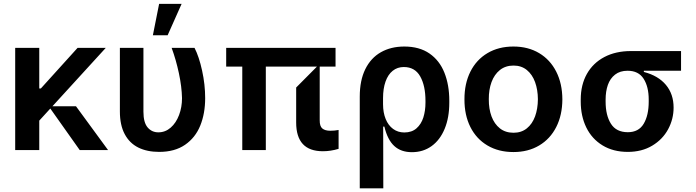

<svg xmlns="http://www.w3.org/2000/svg" viewBox="-20 -801 3717 1025"><path d="M556.8 0H405.5L248.6 -221.6L189.6 -157V0H61.1V-545.5H189.6V-328.8H198.2L394.2 -545.5H544.7L259.9 -233.7H385.7Z M620 -545.5H745.7V-204.5Q745.7 -147 768.1 -120.7Q790.5 -94.5 825.3 -94.5Q862.6 -94.5 891.3 -119.7Q920.1 -144.9 935.9 -186.8Q951.7 -228.7 951.7 -277Q950.3 -338.8 935 -410.3Q919.7 -481.9 896.3 -545.5H1018.5Q1042.6 -498.6 1058.9 -424.2Q1075.3 -349.8 1075.3 -277Q1075.3 -195.3 1049.2 -130.7Q1023.1 -66.1 968 -28.1Q913 9.9 829.5 9.9Q765.3 9.9 718.4 -13.3Q671.5 -36.6 645.8 -84.9Q620 -133.2 620 -206ZM875 -612.9H796.2L829.5 -780.5H949.6Z M1273.4 0V-445.3H1187.5V-545.5H1771.3V-445.3H1686.8V-159.1Q1686.4 -127.1 1700.8 -115.1Q1715.2 -103 1743.3 -103Q1767 -103 1787.6 -107.2V-6.4Q1745 6.4 1703.8 6.4Q1561.1 6.4 1561.1 -147V-333.8L1671.9 -445.3H1399.1V0Z M2026.3 204.5H1900.6V-285.5Q1900.6 -371.4 1930 -431.5Q1959.5 -491.5 2013.1 -522Q2066.8 -552.6 2138.5 -552.6Q2219.1 -552.6 2272.9 -515.3Q2326.7 -478 2352.6 -412.6Q2378.6 -347.3 2378.6 -262.8V-252.8Q2378.6 -173.3 2353.9 -113.5Q2329.2 -53.6 2284.1 -21.1Q2239 11.4 2179 11.4Q2120.7 11.4 2084.9 -21.5Q2049 -54.3 2032 -125H2025.6ZM2251.4 -252.8V-262.8Q2251.4 -343.4 2223.2 -393.3Q2195 -443.2 2135.7 -443.2Q2101.6 -443.2 2076.5 -423.1Q2051.5 -403.1 2038.2 -365.6Q2024.9 -328.1 2024.9 -277V-244.7Q2024.9 -199.9 2038.9 -165.7Q2052.9 -131.4 2078.7 -112.6Q2104.4 -93.8 2138.5 -93.8Q2178.3 -93.8 2203.5 -115.9Q2228.7 -138.1 2240.1 -174Q2251.4 -209.9 2251.4 -252.8Z M2459.5 -270.6Q2459.2 -354.4 2491.1 -418.3Q2523.1 -482.2 2582.4 -517.4Q2641.7 -552.6 2720.9 -552.6Q2799.4 -552.6 2858.3 -517.4Q2917.3 -482.2 2949.6 -418.3Q2981.9 -354.4 2982.2 -270.6Q2981.9 -186.8 2949.6 -123Q2917.3 -59.3 2858.3 -24.3Q2799.4 10.7 2720.9 10.7Q2641.7 10.7 2582.4 -24.3Q2523.1 -59.3 2491.1 -123Q2459.2 -186.8 2459.5 -270.6ZM2851.6 -271.3Q2851.2 -322.1 2836.5 -362.7Q2821.7 -403.4 2792.6 -427.2Q2763.5 -451 2721.6 -451Q2678.6 -451 2648.8 -427.2Q2619 -403.4 2604 -362.7Q2589.1 -322.1 2589.5 -271.3Q2589.1 -220.2 2604 -179.7Q2619 -139.2 2648.6 -115.8Q2678.3 -92.3 2721.6 -92.3Q2763.5 -92.3 2792.6 -115.8Q2821.7 -139.2 2836.5 -179.7Q2851.2 -220.2 2851.6 -271.3Z M3080.3 -269.9Q3080.3 -348 3113.1 -406.4Q3146 -464.8 3206.5 -496.6Q3267 -528.4 3348 -528.4H3615.8V-423.3H3417.3V-416.9Q3494 -397 3535 -347.8Q3576 -298.7 3576 -226.6Q3576 -165.1 3546.7 -110.8Q3517.4 -56.5 3461.8 -23.3Q3406.2 9.9 3331.7 9.9Q3253.6 9.9 3196.6 -24.9Q3139.6 -59.7 3109.9 -120.6Q3080.3 -181.5 3080.3 -258.5ZM3213.1 -258.5Q3213.1 -185.4 3241.5 -140.3Q3269.9 -95.2 3331.7 -95.2Q3389.6 -95.2 3416.4 -140.3Q3443.2 -185.4 3443.2 -258.5V-269.9Q3443.2 -337.7 3416 -380.5Q3388.8 -423.3 3330.3 -423.3Q3289.8 -423.3 3263.5 -402.7Q3237.2 -382.1 3225.1 -347.7Q3213.1 -313.2 3213.1 -269.9Z"/></svg>

Font: Riot Sans
Style: Bold
Weight: 600
Designer: Rasmus Andersson
Foundry: rsms
Version: Version 4.001